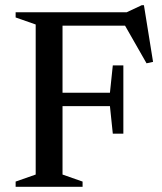

<svg xmlns="http://www.w3.org/2000/svg" viewBox="-20 -717 623 737"><path d="M453.5 -466V-204H413L402 -309.5H220V-47L297 -20V0H40V-20L117 -47V-623L40 -650V-670H466.5L524 -697H532.5L567.5 -479.5L542.5 -474L460 -618.5H220V-361H402L413 -466Z"/></svg>

Font: Newsreader Text Medium
Style: Regular
Weight: 500
Designer: Hugues Gentile
Foundry: Production Type
Version: Version 1.001